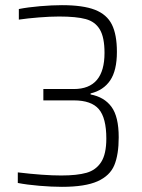

<svg xmlns="http://www.w3.org/2000/svg" viewBox="-20 -716 549 744"><path d="M49 -7V-48Q150 -36 217 -36Q279 -36 315.5 -46.5Q352 -57 372 -88Q392 -119 392 -179Q392 -259 363 -293Q334 -327 266 -327H148V-371H266Q385 -371 385 -511Q385 -571 367 -601.5Q349 -632 312.5 -642Q276 -652 209 -652Q175 -652 131 -648.5Q87 -645 53 -640V-681Q88 -688 135 -692Q182 -696 220 -696Q302 -696 348 -678Q394 -660 413.5 -621Q433 -582 433 -515Q433 -443 407 -404.5Q381 -366 331 -354V-350Q384 -340 412 -302Q440 -264 440 -184Q440 -117 423 -76Q406 -35 358 -13.5Q310 8 220 8Q181 8 133 4Q85 0 49 -7Z"/></svg>

Font: Saira Semi Condensed ExtraLight
Style: Regular
Weight: 200
Width: 4
Designer: Hector Gatti with collaboration of the Omnibus-Type team
Foundry: Omnibus-Type
Version: Version 1.001; ttfautohint (v1.8)